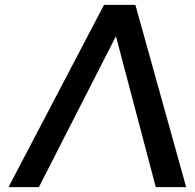

<svg xmlns="http://www.w3.org/2000/svg" viewBox="-20 -770 802 790"><path d="M746 0H621L457 -621L140 0H15L408 -750H537Z"/></svg>

Font: Orkney Medium
Style: MediumItalic
Weight: 500
Designer: Samuel Oakes and Alfredo Marco Pradil
Foundry: Alfredo Marco Pradil
Version: 1.0; ttfautohint (v1.5)